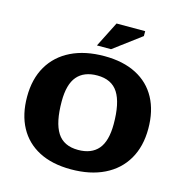

<svg xmlns="http://www.w3.org/2000/svg" viewBox="-132 -1057 1144 1192"><g transform="rotate(15 440.0 -461.0)"><path d="M451 -720Q571.5 -720 656.2 -676.2Q741 -632.5 785.2 -550.5Q829.5 -468.5 829.5 -354.5Q829.5 -240 781.2 -157.5Q733 -75 643.2 -31Q553.5 13 429.5 13Q308.5 13 224 -31Q139.5 -75 95.2 -157Q51 -239 51 -353Q51 -467.5 99.2 -549.8Q147.5 -632 237.2 -676Q327 -720 451 -720ZM441.5 -115Q527 -115 570.8 -166.2Q614.5 -217.5 614.5 -327Q614.5 -462.5 573 -527.5Q531.5 -592.5 439 -592.5Q353.5 -592.5 309.8 -541.2Q266 -490 266 -380.5Q266 -245 307.5 -180Q349 -115 441.5 -115ZM387.5 -772 470 -935H654V-903.5L478 -772Z"/></g></svg>

Font: Newsreader Caption
Style: Bold
Weight: 700
Designer: Hugues Gentile
Foundry: Production Type
Version: Version 1.001